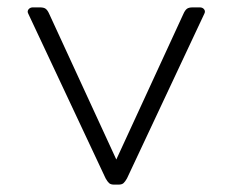

<svg xmlns="http://www.w3.org/2000/svg" viewBox="-20 -500 630 520"><path d="M266 -17 57 -462Q55 -466 55 -468Q55 -473 59 -476.5Q63 -480 69 -480H88Q99 -480 104 -476Q109 -472 113 -463L295 -68L477 -463Q481 -472 486 -476Q491 -480 502 -480H521Q529 -480 533 -474.5Q537 -469 533 -462L324 -17Q319 -8 314.5 -4Q310 0 301 0H289Q280 0 275.5 -4Q271 -8 266 -17Z"/></svg>

Font: Mitr ExtraLight
Style: Regular
Weight: 250
Designer: Thanarat Vachiruckul
Foundry: Cadson Demak Co.,Ltd.
Version: Version 1.000